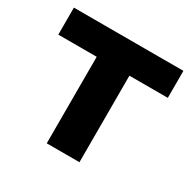

<svg xmlns="http://www.w3.org/2000/svg" viewBox="-126 -663 787 788"><g transform="rotate(30 267.5 -269.0)"><path d="M190 0V-410H8V-538H527V-410H345V0Z"/></g></svg>

Font: Montserrat
Style: Bold
Weight: 700
Designer: Julieta Ulanovsky
Foundry: Julieta Ulanovsky
Version: Version 9.000; ttfautohint (v1.8.4.7-5d5b)